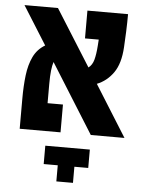

<svg xmlns="http://www.w3.org/2000/svg" viewBox="-56 -632 698 910"><g transform="rotate(5 293.0 -176.5)"><path d="M390.1 0 184.1 -329.1Q178.7 -313 175.8 -287.6Q172.9 -262.2 172.9 -224.1V-132.3H246.1V0H51.8V-144.5Q51.8 -203.6 57.9 -254.4Q64 -305.2 82.3 -343.5Q100.6 -381.8 137.7 -403.8L23.4 -585.9H182.6L351.1 -317.9Q369.1 -331.1 376.2 -357.2Q383.3 -383.3 386.2 -424.3Q387.2 -440.4 388.2 -453.6H322.8V-585.9H516.1Q516.1 -547.4 514.4 -503.2Q512.7 -459 510.7 -428.2Q506.3 -350.6 475.6 -306.6Q444.8 -262.7 397.5 -244.1L550.3 0ZM391.6 69.3V156.7H325.7V233.4H246.6V156.7H179.7V69.3Z"/></g></svg>

Font: CaskaydiaMono NF
Style: Bold
Weight: 700
Designer: Aaron Bell
Foundry: Saja Typeworks
Version: Version 2111.001; ttfautohint (v1.8.4);Nerd Fonts 3.1.1